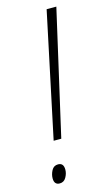

<svg xmlns="http://www.w3.org/2000/svg" viewBox="-113 -756 460 803"><g transform="rotate(-15 116.5 -355.0)"><path d="M63 -175 177 -714H219L96 -175ZM42 4Q18 4 18 -24Q18 -41 27 -58Q36 -75 55 -75Q79 -75 79 -46Q79 -29 69.5 -12.5Q60 4 42 4Z"/></g></svg>

Font: Noto Sans Condensed ExtraLight
Style: Italic
Weight: 200
Width: 3
Italic angle: -12°
Designer: Monotype Design Team
Foundry: Monotype Imaging Inc.
Version: Version 2.013; ttfautohint (v1.8.4.7-5d5b)